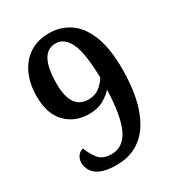

<svg xmlns="http://www.w3.org/2000/svg" viewBox="-176 -833 875 952"><g transform="rotate(-30 261.5 -357.0)"><path d="M213 10Q158 10 126 -3.5Q94 -17 80 -39.5Q66 -62 66 -87Q66 -107 77 -123.5Q88 -140 109 -145Q123 -105 147 -77Q171 -49 218 -49Q286 -49 319.5 -118.5Q353 -188 358 -338Q338 -315 304.5 -296Q271 -277 222 -277Q142 -277 90.5 -329.5Q39 -382 39 -483Q39 -554 64 -608.5Q89 -663 135.5 -693.5Q182 -724 248 -724Q313 -724 364.5 -689.5Q416 -655 445.5 -581Q475 -507 475 -387Q475 -303 460.5 -231Q446 -159 414.5 -104.5Q383 -50 333 -20Q283 10 213 10ZM255 -341Q293 -341 318.5 -361Q344 -381 359 -407Q356 -548 328.5 -606Q301 -664 251 -664Q156 -664 156 -488Q156 -341 255 -341Z"/></g></svg>

Font: Noto Serif Sinhala SemiCondensed SemiBold
Style: Regular
Weight: 600
Width: 4
Designer: Jelle Bosma - Monotype Design Team
Foundry: Monotype Imaging Inc.
Version: Version 2.007; ttfautohint (v1.8.4.7-5d5b)